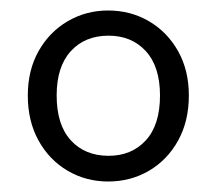

<svg xmlns="http://www.w3.org/2000/svg" viewBox="-20 -733 413 366"><path d="M186 -387Q144 -387 109 -407.5Q74 -428 53.5 -465Q33 -502 33 -551Q33 -599 53.5 -635.5Q74 -672 109 -692.5Q144 -713 186 -713Q229 -713 264 -692.5Q299 -672 319.5 -635.5Q340 -599 340 -551Q340 -502 319.5 -465Q299 -428 264 -407.5Q229 -387 186 -387ZM187 -436Q231 -436 258 -465.5Q285 -495 285 -551Q285 -606 258 -635.5Q231 -665 187 -665Q142 -665 115 -635.5Q88 -606 88 -551Q88 -495 115 -465.5Q142 -436 187 -436Z"/></svg>

Font: Nunito Sans 7pt Light
Style: Regular
Weight: 300
Designer: Vernon Adams
Foundry: Vernon Adams
Version: Version 3.101;gftools[0.9.27]